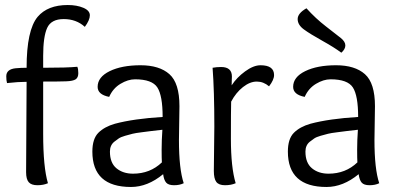

<svg xmlns="http://www.w3.org/2000/svg" viewBox="-20 -735 1586 765"><path d="M84 -49 86 -409Q53 -409 8 -404Q5 -414 5 -431Q5 -459 42 -463Q64 -465 86 -465Q86 -615 130 -668Q170 -715 250 -715Q286 -715 312 -704Q338 -693 338 -674Q338 -655 318 -628Q284 -659 234 -659Q184 -659 168 -624Q152 -589 152 -512V-465Q249 -465 288 -469Q292 -461 292 -443.5Q292 -426 281.5 -419Q271 -412 243.5 -411Q216 -410 152 -410V-202Q152 -69 171 -5Q153 3 129 3Q105 3 94.5 -9Q84 -21 84 -49Z M695 -312 693 -177Q693 -62 712 -5Q696 3 673.5 3Q651 3 642 -7.5Q633 -18 630 -41Q568 10 502 10Q348 10 348 -131Q348 -182 372 -206Q396 -230 438 -242Q513 -262 628 -269Q628 -354 607 -386.5Q586 -419 518 -419Q490 -419 460 -401Q430 -383 415 -349Q369 -358 369 -389Q369 -428 417 -451.5Q465 -475 540 -475Q615 -475 655 -439.5Q695 -404 695 -312ZM627 -218Q598 -215 583.5 -213Q569 -211 544.5 -208Q520 -205 508 -202Q496 -199 478.5 -194Q461 -189 452.5 -183Q444 -177 435 -170Q418 -156 418 -131Q418 -86 444 -64.5Q470 -43 510 -43Q578 -43 625 -88Q624 -102 624 -139Q624 -176 627 -218Z M832 -54 834 -231Q834 -374 827 -465Q843 -468 861 -468Q904 -468 904 -430Q904 -428 903.5 -416.5Q903 -405 903 -395Q923 -426 956.5 -450.5Q990 -475 1018 -475Q1072 -475 1072 -436Q1072 -417 1052 -391Q1030 -410 1003 -410Q976 -410 948 -388Q920 -366 901 -330Q900 -296 900 -182Q900 -68 919 -5Q901 3 876.5 3Q852 3 842 -10Q832 -23 832 -54Z M1201 -702Q1238 -661 1279 -629.5Q1320 -598 1338 -583.5Q1356 -569 1356 -554Q1356 -539 1340 -525Q1312 -546 1263.5 -573Q1215 -600 1190.5 -618Q1166 -636 1166 -659Q1166 -682 1201 -702ZM1474 -312 1472 -177Q1472 -62 1491 -5Q1475 3 1452.5 3Q1430 3 1421 -7.5Q1412 -18 1409 -41Q1347 10 1281 10Q1127 10 1127 -131Q1127 -182 1151 -206Q1175 -230 1217 -242Q1292 -262 1407 -269Q1407 -354 1386 -386.5Q1365 -419 1297 -419Q1269 -419 1239 -401Q1209 -383 1194 -349Q1148 -358 1148 -389Q1148 -428 1196 -451.5Q1244 -475 1319 -475Q1394 -475 1434 -439.5Q1474 -404 1474 -312ZM1406 -218Q1377 -215 1362.5 -213Q1348 -211 1323.5 -208Q1299 -205 1287 -202Q1275 -199 1257.5 -194Q1240 -189 1231.5 -183Q1223 -177 1214 -170Q1197 -156 1197 -131Q1197 -86 1223 -64.5Q1249 -43 1289 -43Q1357 -43 1404 -88Q1403 -102 1403 -139Q1403 -176 1406 -218Z"/></svg>

Font: Overlock
Style: Regular
Weight: 400
Designer: Dario Muhafara
Foundry: Dario Manuel Muhafara
Version: Version 1.001